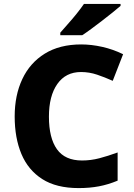

<svg xmlns="http://www.w3.org/2000/svg" viewBox="-20 -951 683 981"><path d="M394 -583Q316 -583 273 -522Q230 -461 230 -355Q230 -246 271 -188.5Q312 -131 399 -131Q444 -131 488 -142.5Q532 -154 581 -172V-28Q533 -8 485.5 1Q438 10 382 10Q268 10 196 -36Q124 -82 89.5 -164Q55 -246 55 -356Q55 -464 94 -547Q133 -630 209 -677Q285 -724 395 -724Q447 -724 502.5 -711.5Q558 -699 609 -674L556 -538Q516 -556 476 -569.5Q436 -583 394 -583ZM596 -921Q580 -907 555 -887Q530 -867 501.5 -845Q473 -823 446.5 -803.5Q420 -784 400 -771H288V-784Q304 -803 327 -828.5Q350 -854 372 -881.5Q394 -909 409 -931H596Z"/></svg>

Font: Noto Sans Myanmar ExtraBold
Style: Regular
Weight: 800
Designer: Monotype Design Team
Foundry: Monotype Imaging Inc.
Version: Version 2.107; ttfautohint (v1.8.4.7-5d5b)